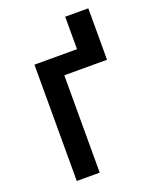

<svg xmlns="http://www.w3.org/2000/svg" viewBox="-168 -1040 937 1140"><g transform="rotate(-20 300.0 -470.0)"><path d="M116 0V-735H385V-940H531V-615H261V0Z"/></g></svg>

Font: Iosevka SS04 Heavy Extended
Style: Regular
Weight: 900
Width: 7
Monospace: yes
Designer: Belleve Invis
Foundry: Belleve Invis
Version: Version 19.0.0; ttfautohint (v1.8.4)